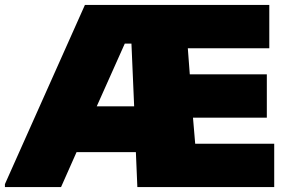

<svg xmlns="http://www.w3.org/2000/svg" viewBox="-33 -760 1170 780"><path d="M-13 -12 312 -740H1061V-564H730L738 -458H1051V-282H751L760 -176H1081V0H525L519 -142H278L215 0H-13ZM360 -328H512L501 -583H474Z"/></svg>

Font: Encode Sans Wide
Style: Black
Weight: 900
Designer: Pablo Impallari, Andres Torresi
Foundry: Pablo Impallari, Andres Torresi
Version: Version 1.000; ttfautohint (v1.00) -l 8 -r 50 -G 200 -x 14 -